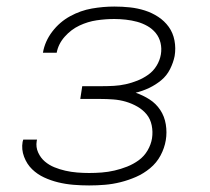

<svg xmlns="http://www.w3.org/2000/svg" viewBox="-20 -558 640 586"><path d="M252 8Q228 8 204 6Q180 4 157.5 -1.5Q135 -7 114.5 -16.5Q94 -26 78 -41.5Q62 -57 53.5 -79.5Q45 -102 49 -125Q50 -127 50 -128.5Q50 -130 51 -132H93Q93 -131 92.5 -129.5Q92 -128 92 -127Q89 -109 96.5 -92.5Q104 -76 117 -65Q130 -54 146 -47.5Q162 -41 179.5 -37Q197 -33 215.5 -31.5Q234 -30 252 -30Q271 -30 290.5 -31.5Q310 -33 329.5 -37.5Q349 -42 368 -49.5Q387 -57 403.5 -69Q420 -81 430.5 -99Q441 -117 444 -136Q447 -156 443 -175.5Q439 -195 427.5 -209Q416 -223 399.5 -232.5Q383 -242 364.5 -247.5Q346 -253 326 -254.5Q306 -256 286 -256H225L231 -295H293Q310 -295 328 -296Q346 -297 364 -301Q382 -305 399.5 -312Q417 -319 432.5 -330Q448 -341 458 -357.5Q468 -374 471 -392Q474 -410 470 -427Q466 -444 455.5 -457Q445 -470 430 -478.5Q415 -487 398.5 -491.5Q382 -496 364 -498Q346 -500 329 -500Q302 -500 275 -496Q248 -492 222.5 -480Q197 -468 177.5 -446Q158 -424 153 -397H111Q117 -432 139.5 -461.5Q162 -491 194 -508.5Q226 -526 260.5 -532Q295 -538 329 -538Q353 -538 376.5 -535.5Q400 -533 422 -526Q444 -519 463 -506.5Q482 -494 495 -476Q508 -458 512.5 -434.5Q517 -411 513 -387Q509 -367 499 -347Q489 -327 472 -313Q455 -299 435 -289.5Q415 -280 394 -275Q417 -267 436.5 -254.5Q456 -242 469 -222.5Q482 -203 486 -178.5Q490 -154 486 -130Q482 -106 470 -83.5Q458 -61 438 -44.5Q418 -28 395 -18Q372 -8 348 -2Q324 4 300 6Q276 8 252 8Z"/></svg>

Font: Iosevka Curly XLtEx
Style: Italic
Weight: 200
Width: 7
Italic angle: -9°
Monospace: yes
Designer: Belleve Invis
Foundry: Belleve Invis
Version: Version 11.1.0; ttfautohint (v1.8.3)